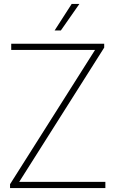

<svg xmlns="http://www.w3.org/2000/svg" viewBox="-20 -964 592 984"><path d="M78.5 -32H520V0H31.5V-20L467 -708H37.5V-740H514V-720ZM260 -808 347.5 -944H387L292 -808Z"/></svg>

Font: Encode Sans Thin
Style: Regular
Weight: 250
Designer: Multiple Designers
Foundry: Impallari Type
Version: Version 2.000